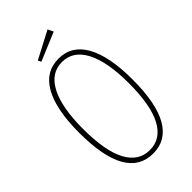

<svg xmlns="http://www.w3.org/2000/svg" viewBox="-237 -832 913 913"><g transform="rotate(-45 219.0 -375.5)"><path d="M219 11Q39 11 39 -308Q39 -463 84.5 -545Q130 -627 219 -627Q307 -627 352.5 -545Q398 -463 398 -308Q398 -148 352.5 -68.5Q307 11 219 11ZM219 -12Q294 -12 333.5 -86Q373 -160 373 -308Q373 -451 333.5 -527.5Q294 -604 219 -604Q144 -604 104.5 -527.5Q65 -451 65 -308Q65 -160 104.5 -86Q144 -12 219 -12ZM151 -674 143 -690 280 -762 294 -734Z"/></g></svg>

Font: Inconsolata SemiCondensed ExtraLight
Style: Regular
Weight: 200
Width: 4
Monospace: yes
Designer: Raph Levien, Cyreal, Brenton Simpson
Foundry: Raph Levien, Cyreal, Google
Version: Version 3.100; ttfautohint (v1.8.4.7-5d5b)